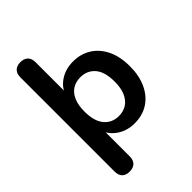

<svg xmlns="http://www.w3.org/2000/svg" viewBox="-259 -821 1118 1118"><g transform="rotate(-45 300.0 -262.5)"><path d="M127 188Q97 188 81 172Q65 156 65 125V-650Q65 -681 81.5 -697Q98 -713 127 -713Q157 -713 173.5 -697Q190 -681 190 -650V-386H177Q192 -437 238.5 -468Q285 -499 347 -499Q411 -499 459.5 -468Q508 -437 535 -380.5Q562 -324 562 -245Q562 -167 535 -109.5Q508 -52 460 -21Q412 10 347 10Q286 10 240 -20.5Q194 -51 178 -100H190V125Q190 156 173.5 172Q157 188 127 188ZM312 -85Q349 -85 377 -103Q405 -121 420.5 -156.5Q436 -192 436 -245Q436 -325 402 -364.5Q368 -404 312 -404Q275 -404 247 -386.5Q219 -369 203.5 -333.5Q188 -298 188 -245Q188 -166 222 -125.5Q256 -85 312 -85Z"/></g></svg>

Font: Nunito ExtraLight
Style: Regular
Weight: 200
Designer: Vernon Adams
Foundry: Vernon Adams
Version: Version 3.602